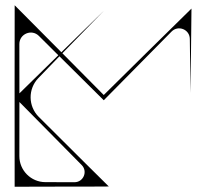

<svg xmlns="http://www.w3.org/2000/svg" viewBox="-20 -711 781 730"><path d="M306 -88.8C246.4 -148.1 186.9 -207.3 127.4 -266.6C86.7 -307.1 86 -372.8 125.8 -414.1C155.1 -444.5 184.8 -475.4 205.9 -497C268.8 -434.5 331.8 -372 374.5 -329.8C446.3 -402.5 547.2 -504.5 632.3 -591C657.6 -616.7 701.3 -599.1 701.7 -563.1C702.6 -491.5 703.7 -414 704.3 -357.3C706.1 -448.8 706.5 -585.9 708 -678.4C663.4 -634.7 579.7 -552.6 535.4 -508.7C481.7 -455.7 428.1 -402.8 374.5 -349.8C332.5 -392.3 275.2 -450 217.2 -508.5C259.4 -551.6 335.8 -629.7 374.5 -669.6C346.6 -642.5 318.7 -615.4 290.9 -588.3C267 -565.1 240.7 -539.2 213.3 -512.4C147.9 -578.3 81.8 -644.8 35.8 -691C35.6 -611 35.5 -498.6 35.5 -383.4C35.5 -246.3 35.6 -105.2 35.7 -10C35.7 -7 35.7 -4 35.7 -1C40.7 -1.7 397.6 -1.2 393.6 -2.1C364.4 -31 335.2 -59.9 306 -88.8ZM152.3 -18.5C97.7 -18.7 53.5 -63 53.6 -117.6C53.6 -186.2 53.7 -254.7 53.8 -323.2C116.8 -259.2 212.7 -162.3 290.6 -83.5C314.6 -59.3 297.3 -18.1 263.2 -18.2C263.2 -18.2 263.2 -18.2 263.2 -18.2C226.2 -18.3 189.3 -18.4 152.3 -18.5ZM53.6 -543.6C53.6 -582.3 100.3 -601.8 127.8 -574.5C151.5 -551 176.6 -526.1 201.7 -501C151.5 -451.9 98.9 -400.3 53.7 -355.9C53.8 -355.9 53.8 -355.9 53.8 -355.9C53.7 -418.4 53.6 -481 53.6 -543.6Z"/></svg>

Font: Stal Type
Style: Glyph
Weight: 400
Version: Version 1.0